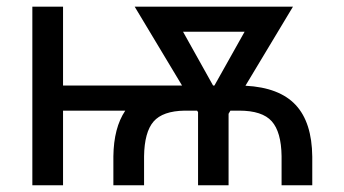

<svg xmlns="http://www.w3.org/2000/svg" viewBox="-20 -548 1017 568"><path d="M315.4 0V-85.4Q316.4 -169.9 350.6 -220.7H166.5V0H75.7V-528.3H166.5V-294.9H518.6L378.4 -528.3H846.7L706.1 -294.4Q806.6 -289.1 854.7 -237.5Q902.8 -186 903.8 -84.5V0H813V-86.4Q812 -157.7 783.9 -189.2Q755.9 -220.7 687.5 -220.7H661.6L656.2 -211.4V0H565.9V-216.3L563 -220.7H526.4Q461.4 -219.7 434.3 -188.5Q407.2 -157.2 406.2 -85.4V0ZM610.4 -294.9H614.3L703.6 -454.1H521.5Z"/></svg>

Font: Roboto
Style: Regular
Weight: 400
Designer: Google
Version: Version 2.134; 2016; ttfautohint (v1.6)